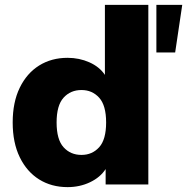

<svg xmlns="http://www.w3.org/2000/svg" viewBox="-20 -756 767 787"><path d="M257 11Q191 11 140.5 -20.5Q90 -52 61 -111.5Q32 -171 32 -254Q32 -337 61 -396.5Q90 -456 140.5 -487.5Q191 -519 257 -519Q305 -519 346.5 -500.5Q388 -482 410 -449V-736H588V0H413V-63Q391 -29 349 -9Q307 11 257 11ZM314 -121Q358 -121 386.5 -152.5Q415 -184 415 -254Q415 -324 386.5 -355.5Q358 -387 314 -387Q269 -387 240.5 -355.5Q212 -324 212 -254Q212 -184 240.5 -152.5Q269 -121 314 -121ZM621 -541V-736H727L698 -541Z"/></svg>

Font: Mulish Black
Style: Regular
Weight: 900
Designer: Vernon Adams
Foundry: Vernon Adams
Version: Version 3.603; ttfautohint (v1.8.3)